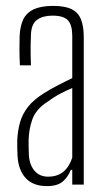

<svg xmlns="http://www.w3.org/2000/svg" viewBox="-20 -626 363 651"><path d="M139 5Q92.5 5 67.5 -21.8Q42.5 -48.5 39.5 -96.5Q39 -111.5 38.5 -123.2Q38 -135 38.5 -150.5Q40 -183.5 48 -211.5Q56 -239.5 75.2 -264Q94.5 -288.5 130 -310.5Q150.5 -323.5 177 -337.2Q203.5 -351 225 -361V-504.5Q225 -541 210.5 -557Q196 -573 157.5 -573Q126 -573 106.2 -559.2Q86.5 -545.5 85 -509.5Q84 -489.5 83.8 -470.5Q83.5 -451.5 84 -434.5Q84.5 -417.5 85 -404.5H47.5Q46 -433.5 46 -457.5Q46 -481.5 46.5 -503Q48 -538 59.2 -560.8Q70.5 -583.5 95.2 -594.8Q120 -606 160.5 -606Q200 -606 222.5 -595Q245 -584 254.5 -560.5Q264 -537 264 -500V0H225V-50H220Q211 -26 192.8 -10.5Q174.5 5 139 5ZM143 -27Q174 -27 194.2 -43.2Q214.5 -59.5 225 -91.5V-327.5Q205.5 -319.5 184.5 -308.5Q163.5 -297.5 133 -275.5Q100 -252 88.8 -218.8Q77.5 -185.5 77 -149.5Q77 -136 77.2 -122.5Q77.5 -109 78 -98.5Q80.5 -66 97.5 -46.5Q114.5 -27 143 -27Z"/></svg>

Font: Big Shoulders Thin
Style: Regular
Weight: 100
Version: Version 2.002